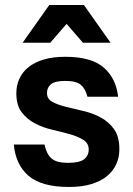

<svg xmlns="http://www.w3.org/2000/svg" viewBox="-20 -735 530 764"><path d="M255 9Q145 9 93.5 -35.5Q42 -80 35 -160H157Q165 -122 185 -104.5Q205 -87 250 -87Q297 -87 315 -101.5Q333 -116 333 -140Q333 -165 311.5 -178.5Q290 -192 258 -201Q226 -210 189 -218.5Q152 -227 120 -243.5Q88 -260 66.5 -288Q45 -316 45 -364Q45 -395 57 -421.5Q69 -448 93 -467.5Q117 -487 153.5 -498Q190 -509 240 -509Q344 -509 393 -466Q442 -423 450 -350H328Q320 -382 301.5 -397.5Q283 -413 240 -413Q199 -413 183 -400Q167 -387 167 -365Q167 -341 188.5 -329.5Q210 -318 242 -310Q274 -302 311 -293.5Q348 -285 380 -268Q412 -251 433.5 -221.5Q455 -192 455 -141Q455 -109 442.5 -81.5Q430 -54 405.5 -34Q381 -14 343.5 -2.5Q306 9 255 9ZM176 -715H314L420 -565H310L245 -640L180 -565H70Z"/></svg>

Font: PT Root UI Bold
Style: Regular
Weight: 700
Designer: Vitaly Kuzmin
Foundry: ParaType Ltd.
Version: Version 2.000G